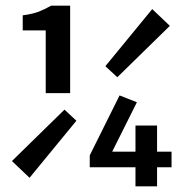

<svg xmlns="http://www.w3.org/2000/svg" viewBox="-20 -656 640 676"><path d="M141 -328V-549H60V-602Q96 -607 116.5 -615Q137 -623 160 -636H227V-328ZM84 -30 22 -89 207 -270 249 -231ZM393 -384 351 -423 516 -624 578 -565ZM457 0V-214H533V0ZM296 -67V-109L401 -320L462 -296L375 -122H584V-67Z"/></svg>

Font: Source Code Pro ExtraLight SemiBold
Style: Regular
Weight: 600
Monospace: yes
Version: Version 1.018;hotconv 1.0.116;makeotfexe 2.5.65601